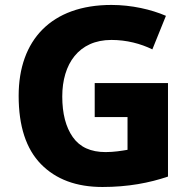

<svg xmlns="http://www.w3.org/2000/svg" viewBox="-20 -744 771 774"><path d="M361.8 -272H494.1V-140.1C471.2 -136.2 439.5 -130.9 405.8 -130.9C345.7 -130.9 301.8 -150.9 273.4 -191.4C245.1 -231.9 231 -286.1 231 -355C231 -486.3 297.4 -583 429.2 -583C490.2 -583 547.4 -567.9 594.2 -544.9L648.9 -680.2C590.3 -705.6 510.7 -724.1 429.2 -724.1C187 -724.1 55.2 -582.5 55.2 -357.9C55.2 -235.8 85 -144 145 -82.5C205.1 -21 287.6 9.8 393.1 9.8C496.1 9.8 582.5 -6.8 657.2 -32.2V-409.2H361.8Z"/></svg>

Font: Noto Reveo Sans
Style: Regular
Weight: 800
Designer: Monotype Design Team
Foundry: Monotype Imaging Inc.
Version: Version 2.007